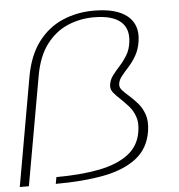

<svg xmlns="http://www.w3.org/2000/svg" viewBox="-54 -790 785 840"><g transform="rotate(-5 339.0 -370.0)"><path d="M-1 0 83.5 -478.5Q100 -570 143.8 -628Q187.5 -686 250.8 -713.2Q314 -740.5 388.5 -740.5Q488 -740.5 535.5 -701.2Q583 -662 572.5 -591Q567 -554.5 551.8 -528Q536.5 -501.5 518.5 -481.8Q500.5 -462 487 -445.2Q473.5 -428.5 471.5 -411Q469.5 -396.5 480.8 -383.8Q492 -371 508.5 -357Q526.5 -341 545.5 -320Q564.5 -299 575.2 -269Q586 -239 579.5 -195.5Q568 -120 513.2 -77.2Q458.5 -34.5 367.8 -17.2Q277 0 157 0L162.5 -29.5Q269.5 -29.5 350.2 -45.2Q431 -61 479.2 -97.8Q527.5 -134.5 537 -197.5Q543 -235.5 533.5 -262.2Q524 -289 506.8 -308.5Q489.5 -328 472.5 -344Q454.5 -360.5 441.8 -375.8Q429 -391 431.5 -410.5Q434.5 -432.5 448.2 -451Q462 -469.5 479.8 -488.8Q497.5 -508 512.2 -531.8Q527 -555.5 531.5 -588.5Q540 -648 503.5 -679.8Q467 -711.5 386 -711.5Q325 -711.5 271 -688.5Q217 -665.5 177.8 -614Q138.5 -562.5 123.5 -476L39 0Z"/></g></svg>

Font: Anybody ExtraExpanded ExtraLight
Style: Italic
Weight: 200
Width: 8
Italic angle: -10°
Designer: Tyler Finck
Foundry: Etcetera Type Company
Version: Version 1.010; ttfautohint (v1.8.3) -l 8 -r 50 -G 200 -x 14 